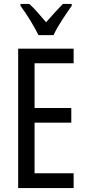

<svg xmlns="http://www.w3.org/2000/svg" viewBox="-20 -963 442 983"><path d="M357 0H73V-714H357V-639H157V-410H345V-335H157V-76H357ZM177 -783Q161 -816 136 -857Q111 -898 85 -933V-943H130Q149 -926 171.5 -900.5Q194 -875 216 -849Q242 -879 259.5 -898Q277 -917 302 -943H347V-933Q325 -902 297.5 -860Q270 -818 254 -783Z"/></svg>

Font: Noto Sans Bengali ExtraCondensed
Style: Regular
Weight: 400
Width: 2
Designer: Jelle Bosma - Monotype Design Team
Foundry: Monotype Imaging Inc.
Version: Version 2.003; ttfautohint (v1.8.4.7-5d5b)